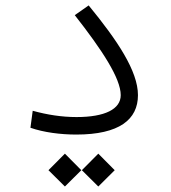

<svg xmlns="http://www.w3.org/2000/svg" viewBox="-20 -490 626 702"><path d="M258.8 2C416.5 2 484.4 -53.2 484.4 -142.1C484.4 -230.5 408.7 -342.8 304.2 -470.2L253.4 -434.6C353 -307.6 421.4 -203.6 421.4 -142.1C421.4 -90.8 363.3 -62 259.8 -62C206.1 -62 152.8 -70.3 99.6 -85L91.3 -22.9C139.6 -5.9 201.7 2 258.8 2ZM217.3 191.9 277.3 132.3 217.3 71.8 157.2 132.3ZM339.4 191.9 399.4 132.3 339.4 71.8 279.3 132.3Z"/></svg>

Font: Cascadia Mono NF Light
Style: Regular
Weight: 300
Monospace: yes
Designer: Aaron Bell
Foundry: Saja Typeworks
Version: Version 2404.023